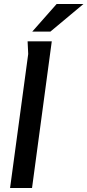

<svg xmlns="http://www.w3.org/2000/svg" viewBox="-20 -933 434 953"><path d="M117 -728H237L139 0H30L120 -665ZM261 -913H394L230 -776H140Z"/></svg>

Font: Rosario SemiBold
Style: Italic
Weight: 600
Italic angle: -8.05°
Designer: Hector Gatti
Foundry: Omnibus Type
Version: Version 1.101; ttfautohint (v1.8.1.43-b0c9)